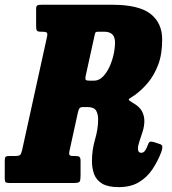

<svg xmlns="http://www.w3.org/2000/svg" viewBox="-64 -770 724 808"><path d="M614.5 -129.5Q599.5 -90.5 577 -57Q554.5 -23.5 520.2 -3Q486 17.5 435.5 17.5Q390.5 17.5 366 2.8Q341.5 -12 332.2 -36.8Q323 -61.5 323 -92Q323 -139 336 -183.2Q349 -227.5 349 -267Q349 -291 340 -305.2Q331 -319.5 303.5 -319.5H288Q274.5 -319.5 270.8 -314.8Q267 -310 264 -297.5L228 -133Q225.5 -122 228.8 -117.8Q232 -113.5 244 -113.5H253.5Q265.5 -113.5 270.2 -109.8Q275 -106 275 -93V-31.5Q275 -12.5 271.5 -6.2Q268 0 248.5 0H-25Q-36 0 -40 -3.2Q-44 -6.5 -44 -17.5V-93Q-44 -106 -40.5 -109.8Q-37 -113.5 -24.5 -113.5H-1Q16 -113.5 20.8 -118.2Q25.5 -123 29 -138L133.5 -613.5Q137 -628.5 133 -632.5Q129 -636.5 113.5 -636.5H109Q94 -636.5 91 -641.5Q88 -646.5 88 -661V-731.5Q88 -744 92.8 -747Q97.5 -750 110.5 -750H408Q520 -750 569.2 -711.8Q618.5 -673.5 618.5 -603.5Q618.5 -541.5 601.5 -497Q584.5 -452.5 558 -421.2Q531.5 -390 502 -369Q491.5 -361.5 484.8 -357.8Q478 -354 478 -350.5Q478 -347 495.5 -337Q522.5 -321.5 533 -302.5Q543.5 -283.5 543.5 -261Q543.5 -240 536.8 -218Q530 -196 523.2 -176.5Q516.5 -157 516.5 -145Q516.5 -127 530.5 -127Q540.5 -127 547 -136.8Q553.5 -146.5 559.5 -163Q563 -172.5 568 -173.8Q573 -175 585.5 -171.5L608 -164Q619 -161 619.2 -152Q619.5 -143 614.5 -129.5ZM314 -430.5H331.5Q351.5 -430.5 367.8 -446.2Q384 -462 395.8 -486.8Q407.5 -511.5 413.8 -539.5Q420 -567.5 420 -591.5Q420 -636.5 375 -636.5H350Q339 -636.5 337 -631.8Q335 -627 332.5 -614L297 -452.5Q293.5 -436 297.8 -433.2Q302 -430.5 314 -430.5Z"/></svg>

Font: Besley* Condensed Heavy
Style: Italic
Weight: 800
Width: 3
Italic angle: -13°
Designer: Owen Earl
Foundry: indestructible type*
Version: Version 3.000; ttfautohint (v1.8.3)